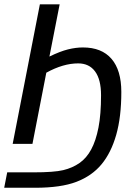

<svg xmlns="http://www.w3.org/2000/svg" viewBox="-32 -679 652 906"><path d="M2 134.3H125Q223.1 134.3 266.6 123.8Q310.1 113.3 343.3 90.1Q376.5 66.9 398.4 26.1Q420.4 -14.6 432.6 -76.7Q444.8 -138.7 444.8 -229.5Q444.8 -303.7 416.7 -341.8Q388.7 -379.9 336.9 -379.9Q266.1 -379.9 186.5 -335.9L121.1 0H27.8L156.2 -658.7H249.5L201.2 -412.1Q252.4 -437 289.1 -446Q325.7 -455.1 359.4 -455.1Q447.8 -455.1 494.1 -401.4Q540.5 -347.7 540.5 -245.1Q540.5 -127.4 516.4 -42.7Q492.2 42 447 96.4Q401.9 150.9 328.6 179Q255.4 207 133.8 207H-12.2Z"/></svg>

Font: Liberation Mono
Style: Italic
Weight: 400
Italic angle: -12°
Monospace: yes
Designer: Steve Matteson
Foundry: Ascender Corporation
Version: Version 2.1.5